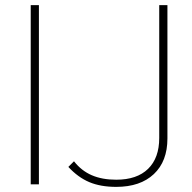

<svg xmlns="http://www.w3.org/2000/svg" viewBox="-20 -720 749 750"><path d="M100 -700H132V0H100ZM247 -68 269 -90Q298 -53 338.5 -35.5Q379 -18 434 -18Q515 -18 558.5 -60.5Q602 -103 602 -181V-700H634V-179Q634 -90 581 -40Q528 10 434 10Q373 10 329 -8.5Q285 -27 247 -68Z"/></svg>

Font: KoHo ExtraLight
Style: Regular
Weight: 275
Version: Version 1.000; ttfautohint (v1.6)